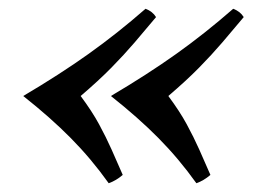

<svg xmlns="http://www.w3.org/2000/svg" viewBox="-20 -436 594 438"><path d="M336 -397Q311 -367 287 -339Q263 -311 234 -281.5Q205 -252 164 -217Q190 -182 206 -152.5Q222 -123 234.5 -95Q247 -67 260 -37Q245 -24 228 -18Q188 -74 141.5 -121Q95 -168 33 -217Q116 -266 182 -313Q248 -360 312 -416Q328 -410 336 -397ZM536 -397Q511 -367 487 -339Q463 -311 434 -281.5Q405 -252 364 -217Q390 -182 406 -152.5Q422 -123 434.5 -95Q447 -67 460 -37Q445 -24 428 -18Q388 -74 341.5 -121Q295 -168 233 -217Q316 -266 382 -313Q448 -360 512 -416Q528 -410 536 -397Z"/></svg>

Font: Poltawski Nowy Medium
Style: Italic
Weight: 500
Italic angle: -12°
Version: Version 1.001;gftools[0.9.25]